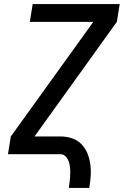

<svg xmlns="http://www.w3.org/2000/svg" viewBox="-20 -755 616 940"><path d="M317 165H417Q422 136 424 106.5Q426 77 422 48.5Q418 20 407.5 -5.5Q397 -31 377.5 -50.5Q358 -70 331 -78.5Q304 -87 275 -87H149L552 -648L566 -735H140L126 -648H437L33 -87L19 0H275Q294 0 305.5 15.5Q317 31 320.5 49.5Q324 68 324 87Q324 106 322 125.5Q320 145 317 165Z"/></svg>

Font: Iosevka Sparkle Medium Oblique
Style: Regular
Weight: 500
Italic angle: -9°
Designer: Belleve Invis
Foundry: Belleve Invis
Version: Version 4.5.0; ttfautohint (v1.8.3)